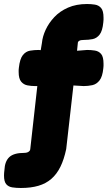

<svg xmlns="http://www.w3.org/2000/svg" viewBox="-29 -719 541 957"><path d="M75 218Q52 218 32.5 215Q13 212 2 199Q-9 186 -9 156Q-9 150 -8.5 143Q-8 136 -7 129Q-5 85 17.5 64Q40 43 92 43Q101 43 107.5 40.5Q114 38 118 33.5Q122 29 122 23L157 -290H146Q127 -290 108 -293.5Q89 -297 76.5 -312Q64 -327 64 -360Q64 -365 64 -370.5Q64 -376 65 -381Q70 -426 85 -444.5Q100 -463 121 -466.5Q142 -470 164 -470L174 -469L180 -505Q183 -537 198.5 -570.5Q214 -604 241.5 -633.5Q269 -663 310 -681Q351 -699 405 -699Q425 -699 444 -696Q463 -693 475 -679Q487 -665 487 -631Q487 -626 487 -620.5Q487 -615 486 -608Q482 -565 467.5 -546.5Q453 -528 432.5 -524Q412 -520 390 -520Q382 -520 376 -519Q370 -518 366.5 -516Q363 -514 361 -511.5Q359 -509 359 -505L355 -466L405 -470Q425 -470 444 -467Q463 -464 475 -450Q487 -436 487 -401Q487 -396 487 -390.5Q487 -385 486 -379Q482 -337 467 -318Q452 -299 431 -294.5Q410 -290 388 -290L337 -293L301 24Q290 76 272 112.5Q254 149 227 172.5Q200 196 162.5 207Q125 218 75 218Z"/></svg>

Font: Fredoka
Style: Bold
Weight: 700
Designer: Ben Nathan
Foundry: Milena B. Brandão, Ben Nathan
Version: Version 2.001